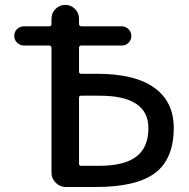

<svg xmlns="http://www.w3.org/2000/svg" viewBox="-20 -750 759 770"><path d="M296.9 -358.4V-93.8Q296.9 -85 305.7 -85H377Q478.5 -85 526.9 -122.1Q575.2 -159.2 575.2 -236.3Q575.2 -366.2 378.9 -366.2H305.7Q296.9 -366.2 296.9 -358.4ZM244.1 0Q220.7 0 203.6 -17.1Q186.5 -34.2 186.5 -56.6V-557.6Q186.5 -566.4 177.7 -567.4H76.2Q60.5 -567.4 48.8 -578.6Q37.1 -589.8 37.1 -606Q37.1 -622.1 48.3 -633.3Q59.6 -644.5 76.2 -644.5H177.7Q186.5 -644.5 186.5 -654.3V-674.8Q186.5 -698.2 203.1 -714.4Q219.7 -730.5 241.7 -730.5Q263.7 -730.5 280.3 -714.4Q296.9 -698.2 296.9 -674.8V-654.3Q296.9 -645.5 305.7 -644.5H467.8Q483.4 -644.5 495.1 -633.3Q506.8 -622.1 506.8 -606Q506.8 -589.8 495.6 -578.6Q484.4 -567.4 467.8 -567.4H305.7Q296.9 -567.4 296.9 -557.6V-462.9Q296.9 -454.1 305.7 -454.1H369.1Q521.5 -454.1 599.1 -397.9Q676.8 -341.8 676.8 -237.3Q676.8 -113.3 602.5 -56.6Q528.3 0 362.3 0Z"/></svg>

Font: Rounded Mgen+ 2p medium
Style: Regular
Weight: 500
Designer: [Source Han Sans]
Ryoko NISHIZUKA  (kana & ideographs); Paul D. Hunt (Latin, Greek & Cyrillic); Wenlong ZHANG  (bopomofo
Version: Version 1.059.20150602